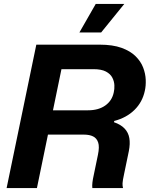

<svg xmlns="http://www.w3.org/2000/svg" viewBox="-20 -956 761 976"><path d="M13.6 0 164.6 -729H486.4Q553 -729 597.8 -712.8Q642.6 -696.6 669.2 -670.1Q695.9 -643.7 707.7 -612.6Q719.6 -581.4 720.8 -550.4Q722 -519.4 716.3 -494.9Q704.3 -437.3 663.6 -397.3Q623 -357.3 560.6 -341.1L559.6 -334.7Q593.9 -323 613.1 -302.8Q632.4 -282.6 637.4 -254.1Q642.4 -225.7 634.9 -187.7L610.6 -70.4Q603.6 -38.4 602.9 -24.7Q602.3 -11 605.3 0H449.4Q447.9 -12 449.8 -28.3Q451.7 -44.6 456.3 -65L477.9 -169.3Q486.3 -209.6 479.1 -231.4Q472 -253.3 453.4 -262.5Q434.9 -271.7 407 -271.7H209.4L235 -395.3H427.4Q480.9 -395.3 515.3 -419.8Q549.7 -444.3 558.4 -486.9Q562.3 -502.9 561.4 -522.8Q560.6 -542.7 550.9 -561.4Q541.3 -580.1 518.4 -592.3Q495.4 -604.4 454.9 -604.4H292.4L167.7 0ZM383.6 -790.9 466.7 -936.1H611.9L494.1 -790.9Z"/></svg>

Font: Mona Sans
Style: Italic
Weight: 200
Italic angle: -11.6951°
Designer: Deni Anggara
Foundry: GitHub
Version: Version 2.000